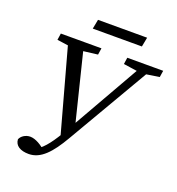

<svg xmlns="http://www.w3.org/2000/svg" viewBox="-151 -938 1015 1104"><g transform="rotate(20 356.0 -386.5)"><path d="M79.7 -629.3 186.3 -614.3H205.9L328.1 -629.3L334.2 -669.7H85.7L79.7 -629.3ZM290.8 -96.7 346.9 -190.6 228.3 -669.7H133.2L290.8 -96.7ZM61.7 -13.9C63.8 24.3 96.8 44.4 148.2 44.4C221.4 44.4 276.7 -17.1 336.9 -120.5L657.3 -669.7H599L327.1 -192.4C275.3 -101.7 240.2 -45.8 196.8 -11.5L212.5 14.4L226.3 1.9C197.2 -28.4 156.2 -52.5 123.9 -52.5C95.8 -52.5 69.7 -35.4 61.7 -13.9ZM486.4 -629.3 588.9 -614.3H608.1L705.8 -629.3L711.9 -669.7H492.4L486.4 -629.3ZM248.4 -759.3H549L560.1 -816.9H259.6L248.4 -759.3Z"/></g></svg>

Font: Source Serif Variable
Style: Italic
Weight: 389
Italic angle: -12°
Designer: Frank Grießhammer
Foundry: Adobe Systems Incorporated
Version: Version 3.001;hotconv 1.0.111;makeotfexe 2.5.65597